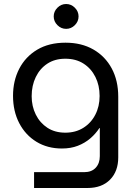

<svg xmlns="http://www.w3.org/2000/svg" viewBox="-20 -735 680 958"><path d="M150 203V124H400Q437 124 457.5 102Q478 80 478 44V-96H476Q457 -67 430 -44Q403 -21 368 -7.5Q333 6 289 6Q217 6 162 -27.5Q107 -61 76 -120.5Q45 -180 45 -257Q45 -332 76 -392Q107 -452 165.5 -487Q224 -522 307 -522Q387 -522 446 -488Q505 -454 537.5 -393.5Q570 -333 570 -252V50Q570 120 529 161.5Q488 203 417 203ZM306 -73Q357 -73 395.5 -97Q434 -121 455.5 -162.5Q477 -204 477 -256Q477 -309 456 -351Q435 -393 397 -417.5Q359 -442 306 -442Q254 -442 216.5 -417.5Q179 -393 158.5 -350.5Q138 -308 138 -255Q138 -205 158.5 -163.5Q179 -122 216.5 -97.5Q254 -73 306 -73ZM310 -591Q285 -591 266.5 -609.5Q248 -628 248 -653Q248 -678 266.5 -696.5Q285 -715 310 -715Q335 -715 353.5 -696.5Q372 -678 372 -653Q372 -628 353.5 -609.5Q335 -591 310 -591Z"/></svg>

Font: MuseoModerno Thin
Style: Regular
Weight: 400
Version: Version 1.003